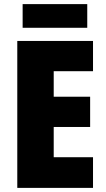

<svg xmlns="http://www.w3.org/2000/svg" viewBox="-20 -964 515 933"><path d="M432 -51H64V-765H432V-618H241V-494H418V-347H241V-200H432ZM404 -944V-829H90V-944Z"/></svg>

Font: Noto Sans Tamil UI Condensed Black
Style: Regular
Weight: 900
Width: 3
Designer: Jelle Bosma - Monotype Design Team
Foundry: Monotype Imaging Inc.
Version: Version 2.004; ttfautohint (v1.8.4.7-5d5b)